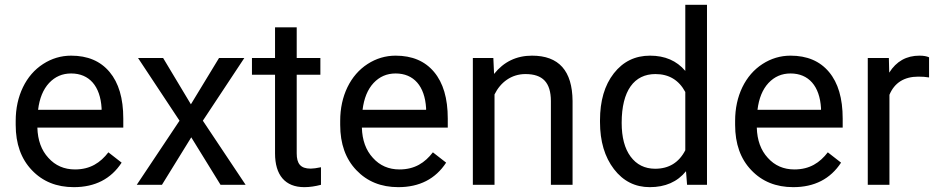

<svg xmlns="http://www.w3.org/2000/svg" viewBox="-20 -770 3906 800"><path d="M287.6 9.8C376 9.8 442.4 -24.4 486.8 -92.3L431.6 -135.3C398.4 -92.3 356.4 -64 292.5 -64C247.6 -64 210.4 -80.1 181.6 -112.3C152.3 -144 137.2 -186 135.7 -238.3H493.7V-275.9C493.7 -360.4 474.6 -424.8 436.5 -470.2C398.4 -515.6 345.2 -538.1 276.4 -538.1C234.4 -538.1 195.3 -526.4 159.7 -503.4C123.5 -480 95.7 -447.8 75.7 -406.7C55.7 -365.2 45.4 -318.4 45.4 -266.1V-249.5C45.4 -170.9 67.9 -107.9 112.8 -61C157.7 -13.7 215.8 9.8 287.6 9.8ZM276.4 -463.9C352.1 -463.9 397.9 -411.1 403.3 -319.3V-312.5H138.7C144.5 -360.4 159.7 -397.5 184.6 -424.3C209.5 -450.7 239.7 -463.9 276.4 -463.9Z M659.7 -528.3H555.2L728 -267.1L549.8 0H654.8L776.9 -197.8L898.9 0H1003.4L825.2 -267.1L998 -528.3H892.6L775.4 -335.4Z M1126 -656.2V-528.3H1029.8V-458.5H1126V-130.9C1126 -41 1167.5 9.8 1248 9.8C1270.5 9.8 1293.5 6.3 1317.4 0V-73.2C1299.3 -69.3 1284.7 -67.4 1274.4 -67.4C1231.9 -67.4 1216.3 -88.4 1216.3 -130.9V-458.5H1314.9V-528.3H1216.3V-656.2Z M1639.6 9.8C1728 9.8 1794.4 -24.4 1838.9 -92.3L1783.7 -135.3C1750.5 -92.3 1708.5 -64 1644.5 -64C1599.6 -64 1562.5 -80.1 1533.7 -112.3C1504.4 -144 1489.3 -186 1487.8 -238.3H1845.7V-275.9C1845.7 -360.4 1826.7 -424.8 1788.6 -470.2C1750.5 -515.6 1697.3 -538.1 1628.4 -538.1C1586.4 -538.1 1547.4 -526.4 1511.7 -503.4C1475.6 -480 1447.8 -447.8 1427.7 -406.7C1407.7 -365.2 1397.5 -318.4 1397.5 -266.1V-249.5C1397.5 -170.9 1419.9 -107.9 1464.8 -61C1509.8 -13.7 1567.9 9.8 1639.6 9.8ZM1628.4 -463.9C1704.1 -463.9 1750 -411.1 1755.4 -319.3V-312.5H1490.7C1496.6 -360.4 1511.7 -397.5 1536.6 -424.3C1561.5 -450.7 1591.8 -463.9 1628.4 -463.9Z M1950.2 -528.3V0H2040.5V-376.5C2065.4 -427.2 2110.8 -461.4 2169.4 -461.4C2241.7 -461.4 2274.9 -425.8 2275.4 -349.6V0H2365.7V-349.1C2364.7 -475.1 2308.6 -538.1 2196.8 -538.1C2131.8 -538.1 2079.1 -512.7 2038.6 -461.9L2035.6 -528.3Z M2480 -261.7C2480 -181.2 2499.5 -115.7 2538.1 -65.4C2576.7 -15.1 2626.5 9.8 2687.5 9.8C2752 9.8 2802.2 -12.2 2838.4 -56.6L2842.8 0H2925.8V-750H2835.4V-474.6C2799.3 -517.1 2750.5 -538.1 2688.5 -538.1C2626.5 -538.1 2576.2 -513.7 2537.6 -464.4C2499 -415 2480 -349.6 2480 -268.6ZM2570.3 -258.3C2570.3 -392.6 2622.6 -461.4 2710.9 -461.4C2767.1 -461.4 2808.6 -436.5 2835.4 -386.7V-144C2809.1 -92.8 2767.1 -66.9 2710 -66.9C2666.5 -66.9 2632.3 -84 2607.4 -117.7C2582.5 -151.4 2570.3 -198.2 2570.3 -258.3Z M3285.2 9.8C3373.5 9.8 3439.9 -24.4 3484.4 -92.3L3429.2 -135.3C3396 -92.3 3354 -64 3290 -64C3245.1 -64 3208 -80.1 3179.2 -112.3C3149.9 -144 3134.8 -186 3133.3 -238.3H3491.2V-275.9C3491.2 -360.4 3472.2 -424.8 3434.1 -470.2C3396 -515.6 3342.8 -538.1 3273.9 -538.1C3231.9 -538.1 3192.9 -526.4 3157.2 -503.4C3121.1 -480 3093.3 -447.8 3073.2 -406.7C3053.2 -365.2 3043 -318.4 3043 -266.1V-249.5C3043 -170.9 3065.4 -107.9 3110.4 -61C3155.3 -13.7 3213.4 9.8 3285.2 9.8ZM3273.9 -463.9C3349.6 -463.9 3395.5 -411.1 3400.9 -319.3V-312.5H3136.2C3142.1 -360.4 3157.2 -397.5 3182.1 -424.3C3207 -450.7 3237.3 -463.9 3273.9 -463.9Z M3851.1 -531.2C3841.8 -535.6 3828.6 -538.1 3811 -538.1C3756.8 -538.1 3714.8 -514.6 3685.1 -467.3L3683.6 -528.3H3595.7V0H3686V-375C3707 -425.3 3747.6 -450.7 3806.6 -450.7C3822.8 -450.7 3837.4 -449.7 3851.1 -447.3Z"/></svg>

Font: Roboto
Style: Regular
Weight: 400
Designer: Google
Version: Version 2.137; 2017